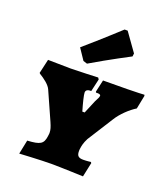

<svg xmlns="http://www.w3.org/2000/svg" viewBox="-144 -894 880 1004"><g transform="rotate(20 296.0 -392.0)"><path d="M463 -673 465 -690 393 -791H376C376 -791 283 -705 189 -624L230 -563L252 -556C355 -617 463 -673 463 -673ZM292 -410C292 -423 302 -430 322 -429L338 -499L332 -508C332 -508 217 -503 181 -503C156 -503 54 -505 54 -505L36 -426L40 -422C68 -405 97 -383 107 -361L177 -204C187 -181 192 -166 192 -150C192 -146 192 -141 191 -137L190 -129C184 -85 167 -75 96 -71L80 7C80 7 202 0 256 0C305 0 434 5 434 5L451 -75L447 -80C447 -80 427 -77 405 -77C379 -77 369 -86 369 -112C369 -116 369 -121 370 -126C372 -141 375 -159 389 -186L479 -328C502 -366 544 -405 577 -425L592 -500L590 -506C590 -506 539 -503 495 -503C450 -503 412 -502 361 -502L346 -435L348 -430C367 -431 374 -428 374 -421C374 -415 368 -402 359 -386L328 -312H315C302 -356 292 -397 292 -410Z"/></g></svg>

Font: Alegreya SC Black
Style: Italic
Weight: 900
Italic angle: -7°
Designer: Juan Pablo del Peral
Foundry: Huerta Tipografica
Version: Version 2.007;PS 002.007;hotconv 1.0.88;makeotf.lib2.5.64775